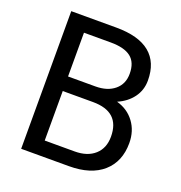

<svg xmlns="http://www.w3.org/2000/svg" viewBox="-128 -822 880 932"><g transform="rotate(20 311.5 -355.5)"><path d="M82.5 0V-710.9H314.9Q430.7 -710.9 489 -663.1Q547.4 -615.2 547.4 -521.5Q547.4 -471.7 519 -433.3Q490.7 -395 441.9 -374Q499.5 -357.9 533 -312.7Q566.4 -267.6 566.4 -205.1Q566.4 -109.4 504.4 -54.7Q442.4 0 329.1 0ZM176.3 -332.5V-76.7H331.1Q396.5 -76.7 434.3 -110.6Q472.2 -144.5 472.2 -204.1Q472.2 -332.5 332.5 -332.5ZM176.3 -407.7H317.9Q379.4 -407.7 416.3 -438.5Q453.1 -469.2 453.1 -522Q453.1 -580.6 418.9 -607.2Q384.8 -633.8 314.9 -633.8H176.3Z"/></g></svg>

Font: APIMedia Roboto
Style: Regular
Weight: 400
Designer: Google
Version: Version 2.137; 2017